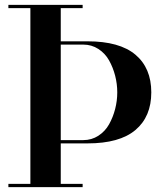

<svg xmlns="http://www.w3.org/2000/svg" viewBox="-20 -770 677 790"><path d="M14.5 -13.5H105V-736.5H14.5V-750H320V-736.5H230V-600H340Q472 -600 537.2 -545Q602.5 -490 602.5 -390Q602.5 -290 537.2 -235Q472 -180 340 -180H230V-13.5H320V0H14.5ZM322.5 -586.5H230V-193.5H322.5Q357 -193.5 384.8 -211.5Q412.5 -229.5 428.8 -258.5Q445 -287.5 453.8 -321.5Q462.5 -355.5 462.5 -390Q462.5 -424.5 453.8 -458.5Q445 -492.5 428.8 -521.5Q412.5 -550.5 384.8 -568.5Q357 -586.5 322.5 -586.5Z"/></svg>

Font: Bodoni* 16pt Medium
Style: Regular
Weight: 500
Version: Version 2.3